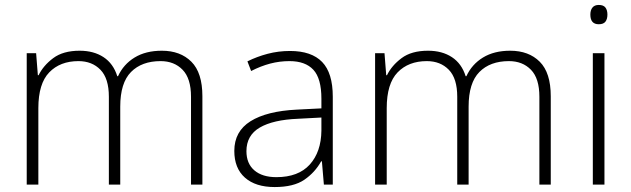

<svg xmlns="http://www.w3.org/2000/svg" viewBox="-20 -746 2552 776"><path d="M634 -541Q709 -541 753.5 -496.5Q798 -452 798 -357V0H752V-355Q752 -429 718 -464Q684 -499 629 -499Q553 -499 509.5 -455Q466 -411 466 -315V0H420V-355Q420 -429 386 -464Q352 -499 297 -499Q223 -499 179 -453.5Q135 -408 135 -309V0H88V-531H126L133 -442H136Q155 -481 195 -511Q235 -541 302 -541Q359 -541 398.5 -515Q438 -489 454 -438H457Q479 -486 524 -513.5Q569 -541 634 -541Z M1152 -540Q1239 -540 1282 -495.5Q1325 -451 1325 -355V0H1289L1281 -94H1278Q1253 -49 1210 -19.5Q1167 10 1090 10Q1013 10 970 -28Q927 -66 927 -136Q927 -215 992.5 -256Q1058 -297 1180 -303L1279 -308V-347Q1279 -429 1246.5 -464Q1214 -499 1150 -499Q1110 -499 1072 -489Q1034 -479 995 -459L980 -498Q1018 -517 1061.5 -528.5Q1105 -540 1152 -540ZM1185 -266Q1084 -262 1030 -230.5Q976 -199 976 -135Q976 -85 1008 -57.5Q1040 -30 1097 -30Q1186 -30 1232 -81Q1278 -132 1279 -218V-271Z M2042 -541Q2117 -541 2161.5 -496.5Q2206 -452 2206 -357V0H2160V-355Q2160 -429 2126 -464Q2092 -499 2037 -499Q1961 -499 1917.5 -455Q1874 -411 1874 -315V0H1828V-355Q1828 -429 1794 -464Q1760 -499 1705 -499Q1631 -499 1587 -453.5Q1543 -408 1543 -309V0H1496V-531H1534L1541 -442H1544Q1563 -481 1603 -511Q1643 -541 1710 -541Q1767 -541 1806.5 -515Q1846 -489 1862 -438H1865Q1887 -486 1932 -513.5Q1977 -541 2042 -541Z M2400 -726Q2419 -726 2427 -715.5Q2435 -705 2435 -687Q2435 -669 2427 -658.5Q2419 -648 2400 -648Q2366 -648 2366 -687Q2366 -705 2374.5 -715.5Q2383 -726 2400 -726ZM2423 -531V0H2376V-531Z"/></svg>

Font: Noto Sans Thaana ExtraLight
Style: Regular
Weight: 200
Designer: David Williams
Foundry: Google Inc.
Version: Version 3.001; ttfautohint (v1.8.4.7-5d5b)